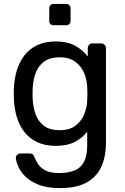

<svg xmlns="http://www.w3.org/2000/svg" viewBox="-20 -742 637 982"><path d="M287 220Q219 220 175.5 202Q132 184 107.5 158.5Q83 133 72.5 107.5Q62 82 61 67Q60 57 67.5 50Q75 43 84 43H132Q141 43 147 47Q153 51 157 64Q163 79 175 97.5Q187 116 212 129.5Q237 143 282 143Q329 143 361 130Q393 117 409.5 86Q426 55 426 0V-68Q402 -37 363 -16.5Q324 4 265 4Q209 4 169 -15.5Q129 -35 103.5 -68.5Q78 -102 65.5 -145Q53 -188 51 -235Q50 -263 51 -290Q53 -337 65.5 -380Q78 -423 103.5 -457Q129 -491 169 -510.5Q209 -530 265 -530Q325 -530 364.5 -508Q404 -486 429 -453V-496Q429 -506 435.5 -513Q442 -520 452 -520H498Q508 -520 515 -513Q522 -506 522 -496V-11Q522 56 499.5 108Q477 160 425.5 190Q374 220 287 220ZM285 -76Q335 -76 365.5 -99Q396 -122 410.5 -157Q425 -192 426 -228Q427 -242 427 -262.5Q427 -283 426 -297Q425 -333 410.5 -368Q396 -403 365.5 -426Q335 -449 285 -449Q235 -449 205 -426.5Q175 -404 162 -367.5Q149 -331 147 -289Q146 -263 147 -236Q149 -194 162 -157.5Q175 -121 205 -98.5Q235 -76 285 -76ZM254 -613Q244 -613 238 -619Q232 -625 232 -635V-699Q232 -709 238 -715.5Q244 -722 254 -722H318Q328 -722 334.5 -715.5Q341 -709 341 -699V-635Q341 -625 334.5 -619Q328 -613 318 -613Z"/></svg>

Font: DVN-Rubik
Style: Regular
Weight: 400
Designer: Hubert and Fischer
Foundry: Hubert & Fischer
Version: Version 2.102